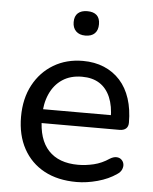

<svg xmlns="http://www.w3.org/2000/svg" viewBox="-52 -748 637 800"><g transform="rotate(5 267.0 -347.5)"><path d="M298 9Q219 9 162.5 -21.5Q106 -52 75 -108.5Q44 -165 44 -242Q44 -318 74.5 -375Q105 -432 158.5 -464Q212 -496 281 -496Q330 -496 369.5 -479.5Q409 -463 437 -432Q465 -401 479.5 -356.5Q494 -312 494 -256Q494 -240 484.5 -231.5Q475 -223 457 -223H115V-281H434L417 -267Q417 -319 401.5 -355.5Q386 -392 356.5 -411Q327 -430 283 -430Q235 -430 201 -407.5Q167 -385 149 -344.5Q131 -304 131 -251V-245Q131 -155 174 -109Q217 -63 298 -63Q330 -63 363.5 -71Q397 -79 428 -100Q443 -109 455.5 -108.5Q468 -108 476 -100.5Q484 -93 486 -82.5Q488 -72 483 -60Q478 -48 464 -39Q431 -16 385.5 -3.5Q340 9 298 9ZM281 -602Q256 -602 242 -616Q228 -630 228 -654Q228 -679 242 -691.5Q256 -704 281 -704Q307 -704 320.5 -691.5Q334 -679 334 -654Q334 -629 320.5 -615.5Q307 -602 281 -602Z"/></g></svg>

Font: Nunito ExtraLight Medium
Style: Regular
Weight: 500
Version: Version 3.602